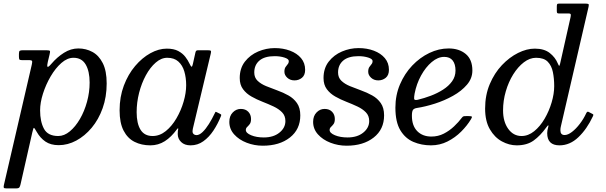

<svg xmlns="http://www.w3.org/2000/svg" viewBox="-54 -800 3379 1070"><path d="M74.5 -520H202.5Q221 -520 223.8 -516.5Q226.5 -513 222.5 -497L212.5 -455.5Q207.5 -434.5 210.5 -428.5Q213.5 -422.5 232.5 -444.5Q264 -481.5 302.5 -505.8Q341 -530 382.5 -530Q425.5 -530 461.2 -510.5Q497 -491 518.8 -448Q540.5 -405 540.5 -335Q540.5 -260 518 -197Q495.5 -134 457 -88Q418.5 -42 371 -16.5Q323.5 9 273 9Q228.5 9 199.2 -11Q170 -31 151 -64.5Q138.5 -86.5 135.2 -87.5Q132 -88.5 126 -62L60.5 227Q58 238.5 54 244.2Q50 250 35 250H-17.5Q-31 250 -32.8 246Q-34.5 242 -32.5 232L123 -439Q126 -452.5 125.2 -458.8Q124.5 -465 105.5 -465H67.5Q56 -465 53.8 -469.2Q51.5 -473.5 51.5 -485V-499.5Q51.5 -514 56.2 -517Q61 -520 74.5 -520ZM169.5 -185Q169.5 -122 191.2 -82Q213 -42 270.5 -42Q304 -42 335.2 -68Q366.5 -94 391.5 -137Q416.5 -180 431 -233Q445.5 -286 445.5 -340Q445.5 -403 423.5 -440.5Q401.5 -478 355.5 -478Q321 -478 288 -449Q255 -420 228.2 -374.2Q201.5 -328.5 185.5 -278.2Q169.5 -228 169.5 -185Z M1177 -152Q1160 -109.5 1135.5 -72.5Q1111 -35.5 1079.2 -12.8Q1047.5 10 1008 10Q974.5 10 955.5 -8.5Q936.5 -27 936.5 -53Q936.5 -64 937.2 -69.8Q938 -75.5 939 -79.5Q940 -85 938 -85Q936 -85 932 -79.5Q901 -36.5 864.5 -13.2Q828 10 784 10Q734.5 10 695.8 -9.5Q657 -29 634.8 -72Q612.5 -115 612.5 -185Q612.5 -260 636.2 -323Q660 -386 699 -432Q738 -478 784.2 -503.5Q830.5 -529 875.5 -529Q914.5 -529 939.2 -515.8Q964 -502.5 978.8 -483.2Q993.5 -464 1002 -445.5Q1010 -428.5 1013.8 -428.2Q1017.5 -428 1021 -444L1035 -507Q1036.5 -514 1039.5 -517Q1042.5 -520 1051 -520H1103.5Q1118.5 -520 1121 -516.5Q1123.5 -513 1120.5 -501L1021 -84Q1020 -80 1019.5 -75Q1019 -70 1019 -66Q1019 -58 1025.2 -52.5Q1031.5 -47 1041 -47Q1057 -47 1075 -64.2Q1093 -81.5 1110.2 -109Q1127.5 -136.5 1142 -167Q1145 -173.5 1146.5 -175.8Q1148 -178 1154.5 -174.5L1171.5 -166Q1178 -162.5 1178.8 -160.5Q1179.5 -158.5 1177 -152ZM983.5 -325Q983.5 -367 973.2 -401.8Q963 -436.5 939.8 -457.2Q916.5 -478 878 -478Q844.5 -478 813.8 -451.2Q783 -424.5 759 -380.5Q735 -336.5 721.2 -282.8Q707.5 -229 707.5 -175Q707.5 -112 729.2 -77Q751 -42 796.5 -42Q836 -42 870 -69.5Q904 -97 929.5 -140.8Q955 -184.5 969.2 -233.5Q983.5 -282.5 983.5 -325Z M1536.5 -125.5Q1536.5 -155 1518 -174Q1499.5 -193 1470.8 -206.5Q1442 -220 1409.2 -232.8Q1376.5 -245.5 1347.8 -261.8Q1319 -278 1300.5 -302.8Q1282 -327.5 1282 -365Q1282 -419.5 1311 -456.8Q1340 -494 1384.8 -513Q1429.5 -532 1477.5 -532Q1524 -532 1562.5 -517.5Q1601 -503 1623.8 -476Q1646.5 -449 1646.5 -411Q1646.5 -381 1628.8 -366.5Q1611 -352 1587 -352Q1563 -352 1547 -366.8Q1531 -381.5 1531 -400Q1531 -417 1537.2 -426.2Q1543.5 -435.5 1549.5 -442.5Q1555.5 -449.5 1555.5 -459.5Q1555.5 -471.5 1531.2 -479.2Q1507 -487 1477 -487Q1420.5 -487 1391.8 -462.5Q1363 -438 1363 -396Q1363 -367.5 1381.5 -349.8Q1400 -332 1429.2 -320Q1458.5 -308 1491.2 -296.2Q1524 -284.5 1553.2 -268.2Q1582.5 -252 1601 -225.5Q1619.5 -199 1619.5 -157Q1619.5 -79 1561.5 -33.5Q1503.5 12 1410.5 12Q1363.5 12 1320.8 -4.5Q1278 -21 1251 -51Q1224 -81 1224 -121Q1224 -153.5 1243 -173.2Q1262 -193 1288 -193Q1314.5 -193 1329.8 -177Q1345 -161 1345 -137Q1345 -118 1337.8 -108.5Q1330.5 -99 1323.2 -92.2Q1316 -85.5 1316 -75.5Q1316 -58.5 1345.8 -46.2Q1375.5 -34 1416 -34Q1470 -34 1503.2 -60.8Q1536.5 -87.5 1536.5 -125.5Z M2003.5 -125.5Q2003.5 -155 1985 -174Q1966.5 -193 1937.8 -206.5Q1909 -220 1876.2 -232.8Q1843.5 -245.5 1814.8 -261.8Q1786 -278 1767.5 -302.8Q1749 -327.5 1749 -365Q1749 -419.5 1778 -456.8Q1807 -494 1851.8 -513Q1896.5 -532 1944.5 -532Q1991 -532 2029.5 -517.5Q2068 -503 2090.8 -476Q2113.5 -449 2113.5 -411Q2113.5 -381 2095.8 -366.5Q2078 -352 2054 -352Q2030 -352 2014 -366.8Q1998 -381.5 1998 -400Q1998 -417 2004.2 -426.2Q2010.5 -435.5 2016.5 -442.5Q2022.5 -449.5 2022.5 -459.5Q2022.5 -471.5 1998.2 -479.2Q1974 -487 1944 -487Q1887.5 -487 1858.8 -462.5Q1830 -438 1830 -396Q1830 -367.5 1848.5 -349.8Q1867 -332 1896.2 -320Q1925.5 -308 1958.2 -296.2Q1991 -284.5 2020.2 -268.2Q2049.5 -252 2068 -225.5Q2086.5 -199 2086.5 -157Q2086.5 -79 2028.5 -33.5Q1970.5 12 1877.5 12Q1830.5 12 1787.8 -4.5Q1745 -21 1718 -51Q1691 -81 1691 -121Q1691 -153.5 1710 -173.2Q1729 -193 1755 -193Q1781.5 -193 1796.8 -177Q1812 -161 1812 -137Q1812 -118 1804.8 -108.5Q1797.5 -99 1790.2 -92.2Q1783 -85.5 1783 -75.5Q1783 -58.5 1812.8 -46.2Q1842.5 -34 1883 -34Q1937 -34 1970.2 -60.8Q2003.5 -87.5 2003.5 -125.5Z M2149.5 -200Q2149.5 -269.5 2175 -329.5Q2200.5 -389.5 2243.2 -434.5Q2286 -479.5 2338.8 -504.8Q2391.5 -530 2446 -530Q2504.5 -530 2541.5 -499.2Q2578.5 -468.5 2578.5 -407Q2578.5 -363 2548.2 -327.8Q2518 -292.5 2470.5 -266Q2423 -239.5 2369.8 -222.5Q2316.5 -205.5 2270.5 -198.5Q2253.5 -196 2247.5 -187.5Q2241.5 -179 2241.5 -155Q2241.5 -99.5 2271.2 -69.2Q2301 -39 2350 -39Q2387.5 -39 2419.2 -55.2Q2451 -71.5 2476.5 -95.8Q2502 -120 2520 -144Q2524.5 -150 2528.5 -151.5Q2532.5 -153 2543.5 -153H2558Q2572.5 -153 2575.2 -150.2Q2578 -147.5 2571 -136Q2549.5 -100 2516 -66.5Q2482.5 -33 2439.8 -11.5Q2397 10 2347.5 10Q2295 10 2249.8 -9.2Q2204.5 -28.5 2177 -74.2Q2149.5 -120 2149.5 -200ZM2274 -244Q2310 -252.5 2347 -266.5Q2384 -280.5 2415.2 -300.5Q2446.5 -320.5 2465.5 -347Q2484.5 -373.5 2484.5 -407Q2484.5 -442.5 2468.8 -462.8Q2453 -483 2421.5 -483Q2386 -483 2352 -454.2Q2318 -425.5 2292.5 -379Q2267 -332.5 2256.5 -278Q2253 -258 2254 -249Q2255 -240 2274 -244Z M3250 -151.5Q3217 -81 3169.5 -35.5Q3122 10 3064 10Q2995.5 10 2995.5 -58Q2995.5 -66.5 2996.8 -73.2Q2998 -80 2999.5 -85Q3008.5 -115.5 2990 -89.5Q2957.5 -44 2920.2 -17Q2883 10 2825.5 10Q2783.5 10 2743 -12Q2702.5 -34 2676 -79.5Q2649.5 -125 2649.5 -195Q2649.5 -270 2675.5 -331.5Q2701.5 -393 2743.2 -437Q2785 -481 2833.2 -505Q2881.5 -529 2926.5 -529Q2978.5 -529 3009.5 -504.8Q3040.5 -480.5 3054.5 -446.5Q3060.5 -432.5 3062.5 -432.8Q3064.5 -433 3067.5 -445.5L3125.5 -703.5Q3127.5 -712 3127 -718.5Q3126.5 -725 3114.5 -725H3060Q3052.5 -725 3050.8 -728.5Q3049 -732 3049 -740V-762Q3049 -772 3050.8 -776Q3052.5 -780 3062 -780H3205.5Q3221 -780 3225 -777.5Q3229 -775 3226 -762L3072 -97Q3069 -86 3069 -74Q3069 -47.5 3092.5 -47.5Q3111 -47.5 3133.5 -64.8Q3156 -82 3177.2 -109.8Q3198.5 -137.5 3213 -169Q3218.5 -180.5 3226 -176.5L3246 -166Q3251.5 -163.5 3252.5 -161.2Q3253.5 -159 3250 -151.5ZM3034.5 -320Q3034.5 -362 3027.2 -398Q3020 -434 2998.5 -456Q2977 -478 2933.5 -478Q2898.5 -478 2865.5 -452.8Q2832.5 -427.5 2806.2 -385.5Q2780 -343.5 2764.8 -291.2Q2749.5 -239 2749.5 -185Q2749.5 -122 2778.2 -82Q2807 -42 2852.5 -42Q2890 -42 2923 -68.8Q2956 -95.5 2981 -138.2Q3006 -181 3020.2 -229.2Q3034.5 -277.5 3034.5 -320Z"/></svg>

Font: Besley
Style: Italic
Weight: 400
Italic angle: -13°
Designer: Owen Earl
Foundry: indestructible type*
Version: Version 4.000; ttfautohint (v1.8.4.7-5d5b)